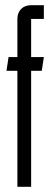

<svg xmlns="http://www.w3.org/2000/svg" viewBox="-20 -720 194 740"><path d="M13 -500H47V-647Q47 -671 61.5 -685.5Q76 -700 100 -700H149V-647H100V-500H149L141 -447H100V0H47V-447H5Z"/></svg>

Font: Karantina Light
Style: Regular
Weight: 300
Designer: Rony Koch
Foundry: Rony Koch
Version: Version 1.000; ttfautohint (v1.8.3)